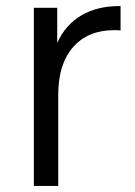

<svg xmlns="http://www.w3.org/2000/svg" viewBox="-20 -610 442 630"><path d="M375.6 -590V-510Q368.9 -511.1 355.6 -511.1Q268.9 -511.1 220 -455.6Q171.1 -400 171.1 -298.9V0H91.1V-584.4H167.8V-468.9Q194.4 -528.9 247.8 -560Q301.1 -591.1 375.6 -590Z"/></svg>

Font: Paperlogy 4 Regular
Style: Regular
Weight: 400
Designer: redesigned by Lee Juim, glyphs from Gmarket Sans & Montserrat
Foundry: PT&
Version: Version 1.001